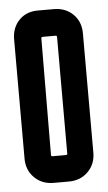

<svg xmlns="http://www.w3.org/2000/svg" viewBox="-47 -637 376 670"><g transform="rotate(-5 140.5 -302.0)"><path d="M167 -604Q208 -604 234.5 -578Q261 -552 261 -511V-93Q261 -53 234.5 -26.5Q208 0 167 0H114Q73 0 46.5 -26.5Q20 -53 20 -93V-511Q20 -552 46 -578.5Q72 -605 114 -604ZM113 -98Q113 -93 118 -93H165Q170 -93 170 -98V-506Q170 -511 165 -511H120Q115 -511 115 -506Z"/></g></svg>

Font: Karantina
Style: Regular
Weight: 400
Designer: Rony Koch
Foundry: Rony Koch
Version: Version 1.000; ttfautohint (v1.8.3)